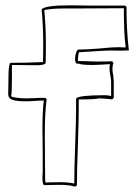

<svg xmlns="http://www.w3.org/2000/svg" viewBox="-20 -693 518 724"><path d="M11 -338 12 -404Q12 -449 19 -456H17Q81 -456 142 -459Q143 -482 143 -528Q143 -594 137 -657Q146 -673 247 -673L318 -672H452Q452 -672 457 -667Q457 -578 466 -503Q453 -502 437 -502Q431 -502 405.5 -502.5Q380 -503 278 -496Q274 -485 274 -463L313 -462Q325 -461 350 -461Q385 -461 403 -462L408 -455Q404 -447 404 -434Q404 -421 407 -409Q409 -391 409 -385V-324Q404 -319 404 -319H400L399 -315V-319Q391 -319 375 -321L353 -322Q340 -318 277 -318Q277 -264 276 -223.5Q275 -183 274 -156Q270 -48 270 6L263 11Q242 4 205 4L148 5Q140 5 140 -21Q140 -29 140.5 -34Q141 -39 141 -41V-122L140 -210Q140 -272 145 -314H142Q130 -314 121 -313Q93 -311 74 -311Q43 -311 27 -316.5Q11 -322 11 -338ZM156 -319Q149 -267 149 -187L150 -44Q150 -16 151 -5L205 -6Q237 -6 260 -1Q260 -54 264 -162Q265 -188 266 -228.5Q267 -269 267 -322Q279 -334 374 -334Q387 -334 399 -331V-384Q399 -396 396 -409Q395 -414 394 -420.5Q393 -427 393 -436Q393 -446 395 -451Q344 -448 330 -448Q287 -448 277 -453H271Q267 -453 265 -458.5Q263 -464 263 -470Q263 -482 266.5 -493Q270 -504 275 -506Q301 -506 353 -510Q398 -515 433 -515L446 -514Q451 -514 454 -515Q447 -563 447 -662L257 -661H220Q175 -661 147 -655Q153 -591 153 -524Q153 -477 152 -454Q145 -447 118 -447L25 -448V-400Q25 -343 22 -332Q22 -327 43 -324.5Q64 -322 79 -322L111 -323Q121 -324 142 -324H151Z"/></svg>

Font: Londrina Outline
Style: Regular
Weight: 400
Designer: Marcelo Magalhaes
Foundry: Marcelo Magalhães
Version: Version 1.002